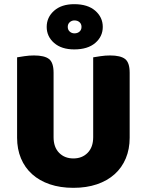

<svg xmlns="http://www.w3.org/2000/svg" viewBox="-20 -883 704 921"><path d="M332 18Q269 18 219 1Q169 -16 134 -47.5Q99 -79 80.5 -123.5Q62 -168 62 -222V-608Q74 -610 97 -613.5Q120 -617 143 -617Q193 -617 215 -600Q237 -583 237 -534V-225Q237 -177 263.5 -150Q290 -123 332 -123Q374 -123 400.5 -150Q427 -177 427 -225V-608Q439 -610 462 -613.5Q485 -617 508 -617Q558 -617 580 -600Q602 -583 602 -534V-222Q602 -168 583.5 -123.5Q565 -79 530 -47.5Q495 -16 445 1Q395 18 332 18ZM204 -754Q204 -800 239.5 -831.5Q275 -863 336 -863Q401 -863 437 -831.5Q473 -800 473 -754Q473 -708 437 -677Q401 -646 336 -646Q275 -646 239.5 -677Q204 -708 204 -754ZM305 -754Q305 -740 314.5 -731.5Q324 -723 337 -723Q352 -723 361.5 -731.5Q371 -740 371 -754Q371 -768 361.5 -776.5Q352 -785 337 -785Q324 -785 314.5 -776.5Q305 -768 305 -754Z"/></svg>

Font: Baloo Thambi 2 ExtraBold
Style: Regular
Weight: 800
Designer: Aadarsh Rajan and Ek Type
Foundry: Ek Type
Version: Version 1.640;hotconv 1.0.111;makeotfexe 2.5.65597; ttfautoh